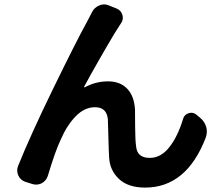

<svg xmlns="http://www.w3.org/2000/svg" viewBox="-20 -812 1020 877"><path d="M400.4 -756.8Q411.1 -778.3 433.6 -787.1Q444.3 -792 455.6 -792Q466.8 -792 477.5 -787.1L511.7 -773.4Q532.2 -765.6 539.1 -744.1Q541 -737.3 541 -730.5Q541 -716.8 532.2 -705.1Q518.6 -684.6 502.4 -658.2Q486.3 -631.8 465.8 -596.2Q445.3 -560.5 432.1 -537.6Q418.9 -514.6 394.5 -471.2Q370.1 -427.7 364.3 -416Q363.3 -415 364.3 -414.1Q365.2 -413.1 367.2 -413.1Q417 -440.4 473.6 -440.4Q529.3 -440.4 561.5 -406.2Q593.8 -372.1 596.7 -309.6Q596.7 -301.8 597.2 -235.4Q597.7 -168.9 601.6 -144.5Q605.5 -90.8 664.1 -90.8Q714.8 -90.8 753.4 -139.6Q792 -188.5 816.4 -269.5Q822.3 -289.1 841.8 -294.9Q847.7 -296.9 853.5 -296.9Q866.2 -296.9 876 -289.1L893.6 -274.4Q914.1 -257.8 921.9 -232.4Q924.8 -221.7 924.8 -210.9Q924.8 -197.3 919.9 -183.6Q832 44.9 642.6 44.9Q565.4 44.9 523.4 5.4Q481.4 -34.2 478.5 -92.8Q476.6 -121.1 475.1 -185.1Q473.6 -249 472.7 -266.6Q467.8 -322.3 414.1 -322.3Q366.2 -322.3 325.7 -280.8Q285.2 -239.3 256.8 -172.9Q232.4 -122.1 198.2 -7.8Q190.4 14.6 169.9 25.4Q157.2 31.2 144.5 31.2Q135.7 31.2 127 28.3L95.7 18.6Q73.2 10.7 63.5 -10.7Q58.6 -21.5 58.6 -33.2Q58.6 -43.9 62.5 -53.7Q119.1 -194.3 223.1 -407.7Q327.1 -621.1 375 -708Q379.9 -716.8 388.7 -733.9Q397.5 -751 400.4 -756.8Z"/></svg>

Font: Gen Jyuu Gothic P Bold
Style: Bold
Weight: 700
Designer: [Source Han Sans]
Ryoko NISHIZUKA  (kana & ideographs); Paul D. Hunt (Latin, Greek & Cyrillic); Wenlong ZHANG  (bopomofo
Version: Version 1.002.20150607